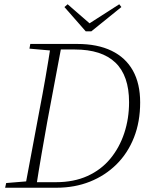

<svg xmlns="http://www.w3.org/2000/svg" viewBox="-20 -880 698 900"><path d="M4 0 9 -22 118 -31H131L126 0ZM97 0 165 -363Q180 -440 193.5 -518Q207 -596 219 -674H270L202 -312Q188 -234 174.5 -156Q161 -78 149 0ZM118 -652 122 -674H251L246 -642H231ZM120 0 124 -26H242Q326 -26 390 -55Q454 -84 497 -136Q540 -188 562.5 -256Q585 -324 585 -401Q585 -525 521 -586.5Q457 -648 330 -648H239L244 -674H342Q437 -674 503 -642Q569 -610 603 -549Q637 -488 637 -400Q637 -309 608 -235.5Q579 -162 526 -109.5Q473 -57 401.5 -28.5Q330 0 244 0ZM297 -860 412 -760H383L539 -860L549 -847L408 -733H382L282 -847Z"/></svg>

Font: Source Serif 4 36pt Light
Style: Italic
Weight: 300
Italic angle: -12°
Designer: Frank Grießhammer
Foundry: Adobe Systems Incorporated
Version: Version 4.004;hotconv 1.0.116;makeotfexe 2.5.65601